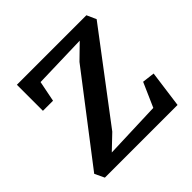

<svg xmlns="http://www.w3.org/2000/svg" viewBox="-145 -695 834 834"><g transform="rotate(-45 272.0 -278.0)"><path d="M392 -498 144.5 -491 125.5 -395.5H63.5V-555.5H490.5L510 -512L212.5 -118.5L147 -56L411.5 -65.5L460.5 -177L518 -170L495 0H48.5L27.5 -44.5L326 -433.5Z"/></g></svg>

Font: Merriweather Light 18pt
Style: Regular
Weight: 400
Version: Version 2.100